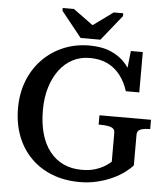

<svg xmlns="http://www.w3.org/2000/svg" viewBox="-60 -961 891 1024"><g transform="rotate(5 385.5 -448.5)"><path d="M343 -756H449L558 -892V-907H507L382 -816H419L294 -907H234V-892ZM685 -268V-104Q670 -86 642.5 -65.5Q615 -45 578 -28Q541 -11 497 -0.5Q453 10 405 10Q323 10 256.5 -16Q190 -42 142 -90.5Q94 -139 68.5 -206Q43 -273 43 -355Q43 -435 69.5 -502Q96 -569 144 -618Q192 -667 256 -693.5Q320 -720 394 -720Q462 -720 511 -698.5Q560 -677 592 -638.5Q624 -600 640 -548L599 -554L616 -710H680V-494H608Q593 -542 565.5 -578Q538 -614 497.5 -634Q457 -654 402 -654Q352 -654 311 -633Q270 -612 240 -572.5Q210 -533 193 -478Q176 -423 176 -355Q176 -284 192 -228.5Q208 -173 238.5 -134.5Q269 -96 312 -76Q355 -56 409 -56Q453 -56 484.5 -66.5Q516 -77 536.5 -90.5Q557 -104 566 -113V-268Q566 -290 544.5 -297Q523 -304 489 -304H479V-354H755V-304H750Q723 -304 704 -297Q685 -290 685 -268Z"/></g></svg>

Font: Roboto Serif 36pt Medium
Style: Regular
Weight: 500
Designer: Greg Gazdowicz
Foundry: Commercial Type
Version: Version 1.008